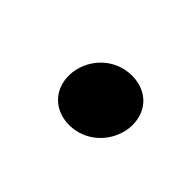

<svg xmlns="http://www.w3.org/2000/svg" viewBox="-40 -442 367 367"><g transform="rotate(45 143.5 -259.0)"><path d="M147 -183C190 -183 226 -216 232 -259C237 -303 209 -335 165 -335C122 -335 86 -303 80 -259C75 -216 103 -183 147 -183Z"/></g></svg>

Font: TPK Tissa Web Medium
Style: Italic
Weight: 500
Italic angle: -7°
Designer: Jacques Le Bailly, Suppakit Chalermlarp | Katatrad Co.,Ltd.
Foundry: Jacques Le Bailly, Cadson Demak Co.,Ltd.
Version: Version 5.000;Glyphs 3.1.2 (3151)